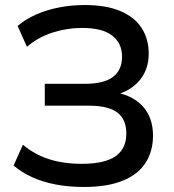

<svg xmlns="http://www.w3.org/2000/svg" viewBox="-20 -734 693 763"><path d="M313 9Q252 9 200.5 -1Q149 -11 107.5 -30Q66 -49 34 -76L71 -159Q117 -120 174.5 -101.5Q232 -83 305 -83Q396 -83 439 -113Q482 -143 482 -203Q482 -260 446 -287Q410 -314 334 -314H158V-401H318Q392 -401 428.5 -428Q465 -455 465 -509Q465 -562 426 -592.5Q387 -623 306 -623Q246 -623 188.5 -604.5Q131 -586 87 -548L50 -631Q82 -658 124 -676.5Q166 -695 215 -704.5Q264 -714 316 -714Q402 -714 458.5 -690Q515 -666 543 -622.5Q571 -579 571 -521Q571 -460 537 -417.5Q503 -375 443 -358V-366Q511 -353 549.5 -309Q588 -265 588 -195Q588 -133 558.5 -87Q529 -41 468 -16Q407 9 313 9Z"/></svg>

Font: NunitoSans_10ptSemiBold
Style: Regular
Weight: 600
Designer: Vernon Adams
Foundry: Vernon Adams
Version: Version 3.101;gftools[0.9.27]